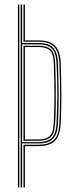

<svg xmlns="http://www.w3.org/2000/svg" viewBox="-20 -820 318 840"><path d="M58.5 0V-800H64.5V0ZM70.5 0V-800H76.8V-631.8H149.5Q175.2 -631.8 193.5 -624.4Q211.8 -617 222 -597.6Q232.2 -578.2 233.8 -541.8Q235.5 -489.5 236.2 -447Q237 -404.5 236.4 -365Q235.8 -325.5 233.8 -282.2Q232 -246 221.8 -226.6Q211.5 -207.2 193 -199.9Q174.5 -192.5 148.5 -192.5H76.8V0ZM82.8 0V-186.8H148.5Q190.8 -186.8 214 -206.1Q237.2 -225.5 239.8 -282.2Q242.8 -343.5 243 -403.9Q243.2 -464.2 239.8 -542Q238.2 -579.8 227.2 -600.5Q216.2 -621.2 196.6 -629.4Q177 -637.5 149.5 -637.5H82.8V-800H89V-643.2H149.5Q180 -643.2 201.1 -633.9Q222.2 -624.5 233.5 -602.2Q244.8 -580 245.8 -542Q248.2 -461 248.4 -401.1Q248.5 -341.2 245.8 -282.2Q244 -242 232 -220Q220 -198 198.9 -189.4Q177.8 -180.8 148.5 -180.8H89V0ZM76.8 -198.2H148.5Q184 -198.2 204.5 -214.6Q225 -231 227.5 -283.2Q230.2 -339.8 230.8 -402.4Q231.2 -465 227.5 -541.8Q225.2 -592.2 205.2 -609.1Q185.2 -626 149.5 -626H76.8ZM82.8 -204V-620H149.5Q183 -620 201.4 -604.8Q219.8 -589.5 221.5 -540.8Q223.2 -491 223.9 -448.1Q224.5 -405.2 224 -365.1Q223.5 -325 221.5 -283.5Q219 -234 200.4 -219Q181.8 -204 148.5 -204ZM89 -209.8H148.5Q179.8 -209.8 196.5 -223.8Q213.2 -237.8 215.2 -283.5Q218 -343 218.1 -403Q218.2 -463 215.2 -540.8Q213.8 -587 197 -600.6Q180.2 -614.2 149.5 -614.2H89Z"/></svg>

Font: Big Shoulders Inline Display Thin ExtraLight
Style: Regular
Weight: 250
Version: Version 2.002